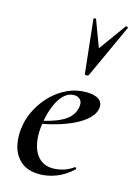

<svg xmlns="http://www.w3.org/2000/svg" viewBox="-114 -791 601 863"><g transform="rotate(15 186.0 -359.5)"><path d="M158 12Q102 12 70 -16.5Q38 -45 28.5 -90Q19 -135 29 -185Q36 -223 57 -261.5Q78 -300 109.5 -331Q141 -362 181 -380.5Q221 -399 267 -399Q306 -399 325.5 -385Q345 -371 342 -345Q339 -320 315.5 -296.5Q292 -273 253.5 -254.5Q215 -236 168 -223Q121 -210 71 -204L73 -217Q146 -228 195.5 -253.5Q245 -279 253 -324Q258 -348 247 -360Q236 -372 217 -372Q191 -372 170 -351.5Q149 -331 134.5 -296Q120 -261 113 -218Q104 -165 111.5 -122.5Q119 -80 144 -54.5Q169 -29 210 -29Q231 -29 256 -36Q281 -43 304 -60Q306 -62 309.5 -58Q313 -54 311 -52Q273 -17 234 -2.5Q195 12 158 12ZM239 -477 212 -726Q212 -729 217.5 -729.5Q223 -730 224 -727L270 -604L361 -730Q363 -732 368 -730.5Q373 -729 372 -726L258 -477Q255 -472 247 -472Q239 -472 239 -477Z"/></g></svg>

Font: Cormorant SemiBold
Style: Italic
Weight: 600
Italic angle: -10°
Designer: Christian Thalmann (Catharsis Fonts)
Foundry: Catharsis Fonts
Version: Version 4.000